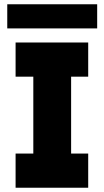

<svg xmlns="http://www.w3.org/2000/svg" viewBox="-20 -879 488 899"><path d="M53 0V-160H136V-520H53V-680H393V-520H313V-160H393V0ZM14 -746V-859H435V-746Z"/></svg>

Font: Teachers ExtraBold
Style: Regular
Weight: 800
Designer: Alfredo Marco Pradil, Chank Diesel
Version: Version 1.001